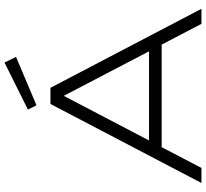

<svg xmlns="http://www.w3.org/2000/svg" viewBox="-51 -864 915 853"><g transform="rotate(-90 406.5 -437.5)"><path d="M727.1 0 634.8 -176.8H179.2L86.9 0H20L371.1 -670.9H442.9L793.9 0ZM407.2 -611.8 209 -232.9H605ZM580.1 -823.7 365.2 -732.9 346.2 -771 555.2 -875Z"/></g></svg>

Font: Syncopate
Style: Regular
Weight: 300
Width: 7
Designer: Astigmatic (AOETI)
Foundry: Astigmatic (AOETI)
Version: Version 001.000